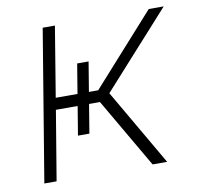

<svg xmlns="http://www.w3.org/2000/svg" viewBox="-66 -611 696 679"><g transform="rotate(-10 282.0 -271.5)"><path d="M40 0 129.9 -543.5H173.8L132.3 -291.5H284.7L510.7 -543.5H564.5L321.8 -274.4L481 0H428.7L283.7 -249.5H125.5L84 0ZM228 -397.9H269L227.5 -146H186.5Z"/></g></svg>

Font: Inter 18pt ExtraLight
Style: Italic
Weight: 250
Italic angle: -9.3988°
Designer: Rasmus Andersson
Foundry: rsms
Version: Version 4.001;git-66647c0bb